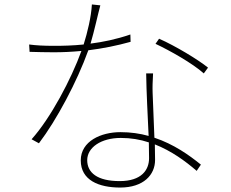

<svg xmlns="http://www.w3.org/2000/svg" viewBox="-20 -806 1040 863"><path d="M896 -476 915 -502C872 -537 768 -600 695 -632L679 -609C743 -579 846 -521 896 -476ZM649 -166 650 -95C650 -42 616 8 518 8C417 8 372 -30 372 -86C372 -143 434 -186 523 -186C568 -186 610 -179 649 -166ZM668 -476H637C638 -394 644 -285 648 -195C609 -206 567 -212 521 -212C435 -212 343 -172 343 -85C343 4 424 37 520 37C625 37 677 -20 677 -87L676 -157C750 -128 813 -82 864 -38L883 -66C830 -109 761 -158 674 -187L666 -389C665 -417 666 -436 668 -476ZM431 -782 393 -786C390 -730 373 -660 356 -606C307 -601 263 -600 223 -600C174 -600 142 -602 111 -606L113 -573C145 -572 188 -571 222 -571C263 -571 304 -573 346 -577C300 -450 208 -276 122 -180L155 -162C234 -266 326 -438 377 -580C442 -588 506 -601 567 -618L566 -651C502 -629 442 -617 387 -610C404 -667 420 -742 431 -782Z"/></svg>

Font: Harano Aji Gothic KR ExtraLight
Style: Regular
Weight: 250
Foundry: Masamichi Hosoda
Version: HaranoAjiGothicKR-ExtraLight version 20220220;ttx 4.29.1